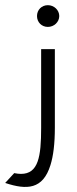

<svg xmlns="http://www.w3.org/2000/svg" viewBox="-97 -641 296 742"><path d="M-77 66C7 94 69 91 98 -3C109 -38 115 -85 115 -148V-451H62V-147C62 -35 51 31 -16 31C-24 31 -32 30 -42 28ZM46 -579C46 -555 64 -537 88 -537C112 -537 132 -556 132 -579C132 -602 112 -621 88 -621C64 -621 46 -603 46 -579Z"/></svg>

Font: Charger Sport
Style: ExLit
Weight: 200
Designer: Jasper
Foundry: Cannot Into Space Fonts
Version: Version 1.1